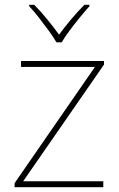

<svg xmlns="http://www.w3.org/2000/svg" viewBox="-20 -783 496 803"><path d="M412 0H41V-17L377 -503H68V-528H415V-513L77 -25H412ZM216 -606Q204 -627 184 -654.5Q164 -682 142.5 -709.5Q121 -737 102 -757V-763H123Q151 -735 178.5 -701Q206 -667 227 -638Q248 -667 276.5 -701Q305 -735 333 -763H354V-757Q336 -737 313.5 -709.5Q291 -682 270.5 -654.5Q250 -627 238 -606Z"/></svg>

Font: Noto Sans Bengali Thin
Style: Regular
Weight: 100
Designer: Jelle Bosma - Monotype Design Team
Foundry: Monotype Imaging Inc.
Version: Version 2.003; ttfautohint (v1.8.4.7-5d5b)